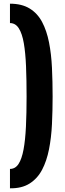

<svg xmlns="http://www.w3.org/2000/svg" viewBox="-20 -839 354 1040"><path d="M34 181V76Q63 76 80.5 49Q98 22 107.5 -29Q117 -80 120.5 -152.5Q124 -225 124 -316Q124 -407 121 -480Q118 -553 109 -605Q100 -657 82 -685.5Q64 -714 34 -714V-819Q98 -819 140.5 -793Q183 -767 208 -720Q233 -673 245.5 -609.5Q258 -546 261.5 -471.5Q265 -397 265 -316Q265 -240 261.5 -167Q258 -94 245.5 -30.5Q233 33 208 80.5Q183 128 140.5 155Q98 182 34 181Z"/></svg>

Font: Oswald SemiBold
Style: Regular
Weight: 600
Designer: Vernon Adams
Foundry: Vernon Adams
Version: Version 4.103;gftools[0.9.33.dev8+g029e19f]